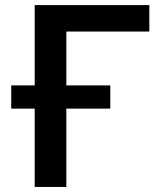

<svg xmlns="http://www.w3.org/2000/svg" viewBox="-20 -739 627 759"><path d="M117.2 0V-309.6H24.4V-401.4H117.2V-718.8H570.3V-614.3H242.2V-401.4H416V-309.6H242.2V0Z"/></svg>

Font: Min Sans SemiBold
Style: Regular
Weight: 600
Designer: Jinseong-Kim, NotoSansCJK, Nunito
Foundry: Jinseong-Kim
Version: Version 1.400;Glyphs 3.1.2 (3151)